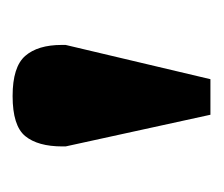

<svg xmlns="http://www.w3.org/2000/svg" viewBox="-44 -710 346 297"><g transform="rotate(-90 128.5 -562.0)"><path d="M50 -633V-638Q50 -676 66 -695.5Q82 -715 128 -715Q173 -715 190 -695.5Q207 -676 207 -639V-633L154 -409H99Z"/></g></svg>

Font: Trirong ExtraBold
Style: Regular
Weight: 800
Designer: Katatrad Team
Foundry: CadsonDemak
Version: Version 1.001